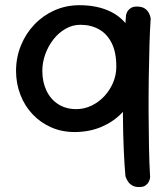

<svg xmlns="http://www.w3.org/2000/svg" viewBox="-20 -520 654 753"><path d="M275.2 -2.1Q224 -1.8 181.5 -20.2Q139 -38.8 107.8 -71.8Q76.6 -104.9 59.8 -148.8Q42.9 -192.6 42.9 -242.6Q43.2 -296 62.5 -342.7Q81.8 -389.4 115.4 -424.4Q149 -459.5 193.7 -479.4Q238.4 -499.2 289.6 -499.6Q362.5 -500 415.6 -473.5Q468.6 -447 497.2 -391.5Q525.9 -336 525.9 -250Q525.9 -200 508.3 -155.5Q490.8 -111 457.8 -76.8Q424.9 -42.6 378.7 -22.8Q332.5 -2.9 275.2 -2.1ZM279.1 -92Q309.9 -92 338.3 -105.4Q366.8 -118.9 388.6 -142.1Q410.4 -165.2 423.3 -195.4Q436.2 -225.5 436.2 -258.9Q436.2 -315.2 417.8 -351.5Q399.4 -387.8 367.9 -405.2Q336.4 -422.8 295 -422.8Q264.6 -422.8 237.3 -407.2Q210 -391.6 189.6 -365.6Q169.2 -339.5 157.6 -307.4Q146 -275.4 146 -242Q146 -198.6 162.3 -164.4Q178.6 -130.2 208.7 -111.1Q238.8 -92 279.1 -92ZM526.6 213.5Q509.9 213.9 499.1 207.6Q488.2 201.4 482.6 192.7Q476.9 184 474.4 177.6Q472 171.1 472 171.1Q468 128.1 465.3 65.9Q462.6 3.6 462.1 -67.2Q461.6 -138.1 462.6 -210.2Q463.6 -282.2 466.9 -347Q470.2 -411.8 474.2 -460.1Q474.2 -460.1 475.7 -465.8Q477.1 -471.4 481.9 -478.2Q486.8 -485.1 496.1 -490.2Q505.5 -495.2 522.4 -494.1Q539.4 -493 549.1 -485.8Q558.9 -478.5 563.5 -469.6Q568.1 -460.6 569.6 -453.9Q571 -447.2 571 -447.2Q568.1 -407.4 566.3 -347.5Q564.5 -287.6 563.5 -217.9Q562.5 -148.2 562.8 -76.2Q563.1 -4.1 564.4 61.1Q565.8 126.4 568.8 175.4Q568.8 175.4 567.7 181.2Q566.6 187 562.8 194.2Q558.9 201.5 550.4 207.5Q541.9 213.5 526.6 213.5Z"/></svg>

Font: Sour Gummy Black
Style: Regular
Weight: 900
Version: Version 1.000